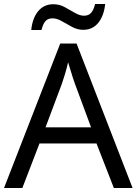

<svg xmlns="http://www.w3.org/2000/svg" viewBox="-20 -933 679 953"><path d="M545 0 459 -221H176L91 0H0L279 -717H360L638 0ZM352 -517Q349 -525 342 -546Q335 -567 328.5 -589.5Q322 -612 318 -624Q311 -593 302 -563.5Q293 -534 287 -517L206 -301H432ZM135 -784Q141 -843 169.5 -877.5Q198 -912 245 -912Q275 -912 301.5 -897.5Q328 -883 352 -869Q376 -855 397 -855Q420 -855 432.5 -869.5Q445 -884 452 -913H502Q496 -855 468 -820Q440 -785 393 -785Q365 -785 338.5 -799Q312 -813 287.5 -827.5Q263 -842 241 -842Q217 -842 205 -827.5Q193 -813 186 -784Z"/></svg>

Font: Noto Sans Yi
Style: Regular
Weight: 400
Designer: Monotype Design Team
Foundry: Monotype Imaging Inc.
Version: Version 2.002; ttfautohint (v1.8.4.7-5d5b)